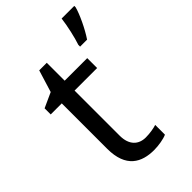

<svg xmlns="http://www.w3.org/2000/svg" viewBox="-232 -842 933 933"><g transform="rotate(-45 235.0 -375.0)"><path d="M470 -751V-760H383C378 -717 363 -650 350 -612V-600H398C428 -644 461 -715 470 -751ZM264 -62C215 -62 180 -93 180 -158V-468H335V-536H180V-659H128L93 -545L16 -510V-468H92V-156C92 -26 165 10 249 10C281 10 320 3 339 -6V-73C322 -67 290 -62 264 -62Z"/></g></svg>

Font: Noto Sans Sunuwar
Style: Regular
Weight: 400
Designer: Anshuman Pandey
Foundry: Jamra Patel LLC
Version: Version 1.000